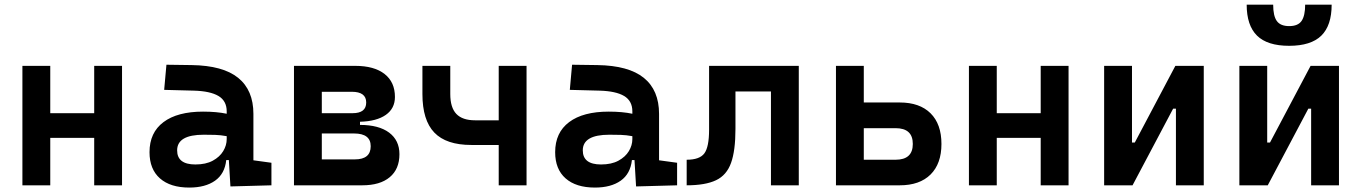

<svg xmlns="http://www.w3.org/2000/svg" viewBox="-20 -803 5899 832"><path d="M388.2 0V-205.6H197.8V0H77.1V-517.6H197.8V-312.5H388.2V-517.6H508.8V0Z M978.5 4.9 971.7 -109.4H960.4Q954.1 -49.8 911.9 -20Q869.6 9.8 800.3 9.8Q718.3 9.8 673.1 -30Q627.9 -69.8 627.9 -143.6Q627.9 -228.5 688.5 -273.9Q749 -319.3 859.9 -319.3Q918.9 -319.3 962.4 -310.1V-320.3Q962.4 -365.7 926.8 -387Q891.1 -408.2 820.3 -410.2L691.4 -413.6L701.2 -522.5L810.5 -521Q946.3 -519 1012.2 -465.6Q1078.1 -412.1 1078.1 -309.6V-108.4L1156.2 -97.7V0ZM962.4 -212.9Q936 -217.8 912.4 -218.5Q888.7 -219.2 862.8 -219.2Q747.6 -219.2 747.6 -151.4Q747.6 -90.3 826.7 -90.3Q872.1 -90.3 902.1 -106.7Q932.1 -123 947.3 -148.2Q962.4 -173.3 962.4 -200.2Z M1253.9 0V-517.6H1519.5Q1601.6 -517.6 1646.5 -482.4Q1691.4 -447.3 1691.4 -382.8Q1691.4 -333 1651.9 -305.2Q1612.3 -277.3 1540 -275.4V-261.7Q1621.6 -261.7 1666.3 -228.3Q1710.9 -194.8 1710.9 -134.8Q1710.9 -70.3 1668.9 -35.2Q1627 0 1549.8 0ZM1374.5 -112.3H1517.6Q1586.4 -112.3 1586.4 -169.4Q1586.4 -224.6 1514.2 -224.6H1374.5ZM1374.5 -312.5H1507.8Q1566.9 -312.5 1566.9 -358.9Q1566.9 -405.3 1504.4 -405.3H1374.5Z M2022.5 -174.8Q1913.6 -174.8 1862.1 -228.5Q1810.5 -282.2 1810.5 -395.5V-517.6H1931.2V-395.5Q1931.2 -336.9 1957.5 -309.3Q1983.9 -281.7 2038.6 -281.7H2141.1V-517.6H2261.7V0H2141.1V-174.8Z M2736.3 4.9 2729.5 -109.4H2718.3Q2711.9 -49.8 2669.7 -20Q2627.4 9.8 2558.1 9.8Q2476.1 9.8 2430.9 -30Q2385.7 -69.8 2385.7 -143.6Q2385.7 -228.5 2446.3 -273.9Q2506.8 -319.3 2617.7 -319.3Q2676.8 -319.3 2720.2 -310.1V-320.3Q2720.2 -365.7 2684.6 -387Q2648.9 -408.2 2578.1 -410.2L2449.2 -413.6L2459 -522.5L2568.4 -521Q2704.1 -519 2770 -465.6Q2835.9 -412.1 2835.9 -309.6V-108.4L2914.1 -97.7V0ZM2720.2 -212.9Q2693.8 -217.8 2670.2 -218.5Q2646.5 -219.2 2620.6 -219.2Q2505.4 -219.2 2505.4 -151.4Q2505.4 -90.3 2584.5 -90.3Q2629.9 -90.3 2659.9 -106.7Q2689.9 -123 2705.1 -148.2Q2720.2 -173.3 2720.2 -200.2Z M2955.6 0V-110.8Q3011.7 -110.8 3032.2 -138.4Q3052.7 -166 3052.7 -241.2V-517.6H3441.4V0H3320.8V-406.7H3167V-244.6Q3167 -150.4 3147.9 -97.2Q3128.9 -43.9 3082.8 -22Q3036.6 0 2955.6 0Z M3602.5 0V-517.6H3723.1V-358.9H3878.9Q3965.3 -358.9 4012.5 -312Q4059.6 -265.1 4059.6 -179.2Q4059.6 -93.8 4012.5 -46.9Q3965.3 0 3878.9 0ZM3723.1 -110.8H3860.8Q3935.5 -110.8 3935.5 -179.2Q3935.5 -247.6 3860.8 -247.6H3723.1Z M4489.7 0V-205.6H4299.3V0H4178.7V-517.6H4299.3V-312.5H4489.7V-517.6H4610.4V0Z M4764.6 0V-517.6H4885.3V-185.5H4897.5L5073.2 -517.6H5196.3V0H5075.7V-332H5063.5L4887.7 0Z M5350.6 0V-517.6H5471.2V-185.5H5483.4L5659.2 -517.6H5782.2V0H5661.6V-332H5649.4L5473.6 0ZM5566.4 -604.5Q5471.7 -604.5 5427 -648.7Q5382.3 -692.9 5382.3 -782.7H5497.1Q5497.1 -733.9 5512.9 -711.9Q5528.8 -689.9 5566.4 -689.9Q5605 -689.9 5620.4 -712.6Q5635.7 -735.4 5635.7 -782.7H5750.5Q5750.5 -692.4 5705.6 -648.4Q5660.6 -604.5 5566.4 -604.5Z"/></svg>

Font: Cascadia Mono NF SemiBold
Style: Regular
Weight: 600
Monospace: yes
Designer: Aaron Bell
Foundry: Saja Typeworks
Version: Version 2404.023; ttfautohint (v1.8.4)